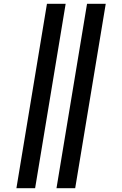

<svg xmlns="http://www.w3.org/2000/svg" viewBox="-20 -843 640 1006"><path d="M276 143 436 -823H534L374 143ZM66 143 226 -823H324L164 143Z"/></svg>

Font: Iosevka Etoile SmBdObl
Style: Regular
Weight: 600
Italic angle: -9°
Designer: Belleve Invis
Foundry: Belleve Invis
Version: Version 15.5.2; ttfautohint (v1.8.4)